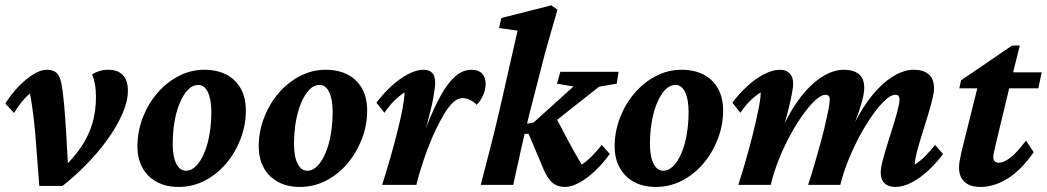

<svg xmlns="http://www.w3.org/2000/svg" viewBox="-24 -701 3970 728"><path d="M125 3.9 114.3 -134.8Q109.4 -209 103 -259.3Q96.7 -309.6 89.8 -346.7Q57.6 -320.3 29.3 -272.5L-3.9 -308.6Q20.5 -346.7 48.3 -375Q76.2 -403.3 103.5 -419.9Q130.9 -436.5 153.3 -436.5Q177.7 -436.5 190.4 -424.8Q203.1 -413.1 209 -383.8Q213.9 -359.4 218.8 -307.6Q223.6 -255.9 227.5 -186.5L234.4 -62.5L208 -57.6Q252.9 -98.6 282.2 -141.6Q311.5 -184.6 325.7 -231.4Q339.8 -278.3 339.8 -333Q339.8 -361.3 335.9 -381.8Q332 -402.3 325.2 -418.9Q336.9 -426.8 353 -431.6Q369.1 -436.5 385.7 -436.5Q421.9 -436.5 441.4 -417Q460.9 -397.5 460.9 -356.4Q460.9 -316.4 439.5 -268.1Q418 -219.7 382.3 -170.4Q346.7 -121.1 302.2 -76.2Q257.8 -31.2 212.9 3.9Z M653.3 7.8Q605.5 7.8 570.3 -11.2Q535.2 -30.3 516.1 -64.9Q497.1 -99.6 497.1 -146.5Q497.1 -202.1 517.1 -254.4Q537.1 -306.6 572.3 -347.7Q607.4 -388.7 653.3 -412.6Q699.2 -436.5 751 -436.5Q798.8 -436.5 834.5 -418Q870.1 -399.4 889.2 -364.7Q908.2 -330.1 908.2 -281.2Q908.2 -226.6 888.2 -174.3Q868.2 -122.1 833.5 -81.1Q798.8 -40 752.4 -16.1Q706.1 7.8 653.3 7.8ZM680.7 -53.7Q702.1 -53.7 719.7 -71.8Q737.3 -89.8 750.5 -121.1Q763.7 -152.3 770.5 -192.9Q777.3 -233.4 777.3 -276.4Q777.3 -324.2 764.2 -351.6Q751 -378.9 728.5 -378.9Q706.1 -378.9 688.5 -360.4Q670.9 -341.8 657.7 -310.5Q644.5 -279.3 637.7 -239.3Q630.9 -199.2 630.9 -155.3Q630.9 -106.4 644.5 -80.1Q658.2 -53.7 680.7 -53.7Z M1113.3 7.8Q1065.4 7.8 1030.3 -11.2Q995.1 -30.3 976.1 -64.9Q957 -99.6 957 -146.5Q957 -202.1 977.1 -254.4Q997.1 -306.6 1032.2 -347.7Q1067.4 -388.7 1113.3 -412.6Q1159.2 -436.5 1210.9 -436.5Q1258.8 -436.5 1294.4 -418Q1330.1 -399.4 1349.1 -364.7Q1368.2 -330.1 1368.2 -281.2Q1368.2 -226.6 1348.1 -174.3Q1328.1 -122.1 1293.5 -81.1Q1258.8 -40 1212.4 -16.1Q1166 7.8 1113.3 7.8ZM1140.6 -53.7Q1162.1 -53.7 1179.7 -71.8Q1197.3 -89.8 1210.4 -121.1Q1223.6 -152.3 1230.5 -192.9Q1237.3 -233.4 1237.3 -276.4Q1237.3 -324.2 1224.1 -351.6Q1210.9 -378.9 1188.5 -378.9Q1166 -378.9 1148.4 -360.4Q1130.9 -341.8 1117.7 -310.5Q1104.5 -279.3 1097.7 -239.3Q1090.8 -199.2 1090.8 -155.3Q1090.8 -106.4 1104.5 -80.1Q1118.2 -53.7 1140.6 -53.7Z M1729.5 -329.1Q1711.9 -329.1 1694.3 -313Q1676.8 -296.9 1659.7 -268.1Q1642.6 -239.3 1624 -200.2Q1600.6 -148.4 1582.5 -94.7Q1564.5 -41 1554.7 0H1424.8Q1438.5 -42 1453.1 -92.8Q1467.8 -143.6 1481 -194.8Q1494.1 -246.1 1502 -287.6Q1509.8 -329.1 1509.8 -350.6Q1491.2 -338.9 1472.2 -320.3Q1453.1 -301.8 1433.6 -273.4L1403.3 -311.5Q1427.7 -344.7 1459 -373.5Q1490.2 -402.3 1522.5 -419.4Q1554.7 -436.5 1582 -436.5Q1603.5 -436.5 1614.7 -424.8Q1626 -413.1 1626 -385.7Q1626 -371.1 1619.6 -334Q1613.3 -296.9 1597.7 -239.3Q1582 -181.6 1551.8 -104.5H1547.9Q1573.2 -171.9 1597.2 -231.4Q1621.1 -291 1646.5 -337.4Q1671.9 -383.8 1700.7 -410.2Q1729.5 -436.5 1764.6 -436.5Q1790 -436.5 1803.7 -422.4Q1817.4 -408.2 1817.4 -382.8Q1817.4 -363.3 1808.6 -341.8Q1799.8 -320.3 1783.2 -303.7Q1772.5 -315.4 1757.3 -322.3Q1742.2 -329.1 1729.5 -329.1Z M1798.8 0Q1816.4 -68.4 1835 -140.1Q1853.5 -211.9 1868.2 -275.4L1938.5 -585L1868.2 -594.7L1877 -632.8L2066.4 -680.7L2089.8 -664.1Q2078.1 -625 2068.8 -591.8Q2059.6 -558.6 2050.8 -528.8Q2042 -499 2034.2 -466.8L1983.4 -269.5Q1966.8 -202.1 1951.7 -134.8Q1936.5 -67.4 1921.9 0ZM2119.1 7.8Q2088.9 7.8 2069.8 -8.8Q2050.8 -25.4 2035.2 -63.5L1980.5 -193.4H1952.1L1960 -229.5L1999 -236.3L2150.4 -373L2087.9 -383.8L2100.6 -428.7H2321.3L2314.5 -383.8L2247.1 -372.1L2069.3 -231.4L2071.3 -279.3Q2100.6 -223.6 2127.9 -171.9Q2155.3 -120.1 2181.6 -77.1Q2200.2 -88.9 2219.2 -107.9Q2238.3 -127 2257.8 -151.4L2288.1 -117.2Q2262.7 -82 2232.4 -53.2Q2202.1 -24.4 2172.4 -8.3Q2142.6 7.8 2119.1 7.8Z M2462.9 7.8Q2415 7.8 2379.9 -11.2Q2344.7 -30.3 2325.7 -64.9Q2306.6 -99.6 2306.6 -146.5Q2306.6 -202.1 2326.7 -254.4Q2346.7 -306.6 2381.8 -347.7Q2417 -388.7 2462.9 -412.6Q2508.8 -436.5 2560.5 -436.5Q2608.4 -436.5 2644 -418Q2679.7 -399.4 2698.7 -364.7Q2717.8 -330.1 2717.8 -281.2Q2717.8 -226.6 2697.8 -174.3Q2677.7 -122.1 2643.1 -81.1Q2608.4 -40 2562 -16.1Q2515.6 7.8 2462.9 7.8ZM2490.2 -53.7Q2511.7 -53.7 2529.3 -71.8Q2546.9 -89.8 2560.1 -121.1Q2573.2 -152.3 2580.1 -192.9Q2586.9 -233.4 2586.9 -276.4Q2586.9 -324.2 2573.7 -351.6Q2560.5 -378.9 2538.1 -378.9Q2515.6 -378.9 2498 -360.4Q2480.5 -341.8 2467.3 -310.5Q2454.1 -279.3 2447.3 -239.3Q2440.4 -199.2 2440.4 -155.3Q2440.4 -106.4 2454.1 -80.1Q2467.8 -53.7 2490.2 -53.7Z M3371.1 7.8Q3344.7 7.8 3330.1 -5.9Q3315.4 -19.5 3315.4 -47.9Q3315.4 -63.5 3322.8 -91.8Q3330.1 -120.1 3340.8 -154.8Q3351.6 -189.5 3362.3 -223.1Q3373 -256.8 3379.9 -284.2Q3386.7 -311.5 3386.7 -323.2Q3386.7 -341.8 3371.1 -341.8Q3355.5 -341.8 3334 -322.8Q3312.5 -303.7 3288.1 -270Q3263.7 -236.3 3239.7 -192.9Q3215.8 -149.4 3195.3 -100.1Q3174.8 -50.8 3162.1 0H3040Q3050.8 -32.2 3062 -70.3Q3073.2 -108.4 3084 -147Q3094.7 -185.5 3103 -220.7Q3111.3 -255.9 3116.7 -282.7Q3122.1 -309.6 3122.1 -323.2Q3122.1 -341.8 3105.5 -341.8Q3090.8 -341.8 3068.8 -322.3Q3046.9 -302.7 3022.5 -269Q2998 -235.4 2974.1 -191.9Q2950.2 -148.4 2930.2 -99.1Q2910.2 -49.8 2898.4 0H2775.4Q2789.1 -42 2803.7 -92.8Q2818.4 -143.6 2831.1 -194.8Q2843.8 -246.1 2852.1 -287.6Q2860.4 -329.1 2860.4 -350.6Q2840.8 -338.9 2821.8 -320.3Q2802.7 -301.8 2783.2 -273.4L2752.9 -311.5Q2777.3 -344.7 2808.6 -373.5Q2839.8 -402.3 2872.6 -419.4Q2905.3 -436.5 2933.6 -436.5Q2957 -436.5 2970.2 -422.9Q2983.4 -409.2 2983.4 -383.8Q2983.4 -369.1 2977.1 -337.4Q2970.7 -305.7 2958 -257.3Q2945.3 -209 2924.8 -144.5H2917Q2937.5 -210.9 2967.3 -264.6Q2997.1 -318.4 3031.7 -356.9Q3066.4 -395.5 3103.5 -416Q3140.6 -436.5 3175.8 -436.5Q3211.9 -436.5 3232.4 -419.9Q3252.9 -403.3 3252.9 -368.2Q3252.9 -347.7 3244.1 -315.4Q3235.4 -283.2 3219.2 -240.7Q3203.1 -198.2 3180.7 -144.5H3175.8Q3203.1 -213.9 3234.4 -268.1Q3265.6 -322.3 3300.8 -359.9Q3335.9 -397.5 3371.6 -417Q3407.2 -436.5 3441.4 -436.5Q3476.6 -436.5 3497.1 -419.4Q3517.6 -402.3 3517.6 -365.2Q3517.6 -350.6 3510.3 -321.3Q3502.9 -292 3492.2 -256.8Q3481.4 -221.7 3470.2 -186Q3459 -150.4 3451.7 -121.6Q3444.3 -92.8 3444.3 -77.1Q3463.9 -88.9 3482.9 -107.9Q3502 -127 3521.5 -151.4L3551.8 -117.2Q3527.3 -84 3496.6 -55.2Q3465.8 -26.4 3433.1 -9.3Q3400.4 7.8 3371.1 7.8Z M3895.5 -124Q3847.7 -55.7 3796.4 -23.9Q3745.1 7.8 3693.4 7.8Q3654.3 7.8 3633.3 -11.2Q3612.3 -30.3 3612.3 -65.4Q3612.3 -76.2 3614.7 -90.8Q3617.2 -105.5 3621.1 -123L3681.6 -366.2H3613.3L3620.1 -396.5L3813.5 -528.3H3842.8L3808.6 -391.6L3750 -147.5Q3746.1 -129.9 3744.1 -121.1Q3742.2 -112.3 3742.2 -106.4Q3742.2 -84 3763.7 -84Q3781.2 -84 3805.7 -102.1Q3830.1 -120.1 3866.2 -168ZM3756.8 -366.2 3768.6 -426.8H3925.8L3913.1 -366.2Z"/></svg>

Font: Crimson Pro
Style: Bold Italic
Weight: 700
Italic angle: -12°
Designer: Jacques Le Bailly
Foundry: Baron von Fonthausen
Version: Version 1.003